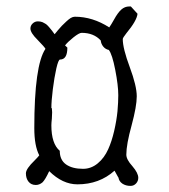

<svg xmlns="http://www.w3.org/2000/svg" viewBox="-20 -680 532 604"><path d="M390.6 -95.2Q400.9 -95.2 408 -102.8Q415 -110.4 415 -120.6Q415 -135.7 396.5 -157.2Q377.4 -178.2 377.4 -193.4Q377.4 -225.6 394 -285.6Q410.2 -345.7 410.2 -377Q410.2 -409.7 388.2 -468.8Q366.2 -527.8 366.2 -557.1Q366.2 -561 377.4 -575.2Q410.6 -615.2 412.6 -636.7L391.6 -659.7H386.7Q372.6 -659.7 361.6 -649.9Q350.6 -640.1 338.9 -618.7Q329.6 -602.1 323.7 -593.8Q271.5 -627.4 215.3 -627.4Q209.5 -627.4 202.6 -623.5Q196.3 -619.6 188.5 -612.3Q180.7 -605 174.3 -598.6Q168 -591.8 161.6 -584.2Q155.3 -576.7 151.9 -572.3Q151.4 -572.8 150.6 -574Q149.9 -575.2 147.9 -577.6L143.6 -583.5Q137.7 -591.3 134.8 -594.2L130.4 -599.1Q126.5 -603 125 -604Q124.5 -604 119.1 -607.4L113.3 -610.4Q106.9 -612.8 99.1 -612.8Q89.8 -612.8 82.8 -606.2Q75.7 -599.6 75.7 -590.3Q75.7 -576.7 98.1 -554.7Q120.6 -531.7 123 -526.4Q87.9 -474.6 87.9 -276.9Q87.9 -221.2 103.5 -191.4Q99.6 -186 88.9 -175.3Q61.5 -148.9 61.5 -134.8Q61.5 -118.7 69.8 -108.4Q78.1 -98.1 92.8 -98.1Q104 -98.1 113.8 -106.4Q122.6 -115.2 134.8 -141.6Q176.8 -100.1 223.6 -100.1Q292.5 -100.1 340.3 -143.1L352.5 -121.1V-122.6Q354 -109.9 364.7 -102.5Q375.5 -95.2 390.6 -95.2ZM168.9 -492.7Q191.9 -492.7 191.9 -530.3L184.6 -537.1Q192.9 -547.9 210.9 -562.3Q229 -576.7 236.8 -576.7Q274.9 -576.7 296.9 -552.7Q297.9 -542 304.9 -533.4Q312 -524.9 322.3 -522.9Q333 -509.3 342.5 -460.4Q352.1 -411.6 352.1 -380.4Q352.1 -359.4 349.6 -330.1Q346.7 -300.8 339.1 -267.8Q331.5 -234.9 320.3 -210.4Q308.1 -183.1 287.4 -166Q266.6 -148.9 241.2 -148.9Q207.5 -148.9 187.7 -162.8Q168 -176.8 168 -205.6Q141.6 -228 141.6 -285.6Q141.6 -293 143.1 -306.6L144 -326.7L143.1 -339.8H141.6Q141.6 -362.3 146.2 -399.4Q150.9 -436.5 157.2 -464.6Q163.6 -492.7 168.9 -492.7Z"/></svg>

Font: Amatica SC
Style: Bold
Weight: 400
Designer: Vernon Adams, Ben Nathan
Foundry: newtypography
Version: Version 2.000